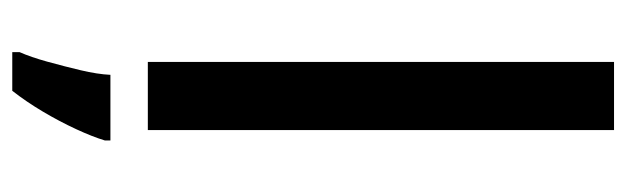

<svg xmlns="http://www.w3.org/2000/svg" viewBox="-374 -426 1021 313"><g transform="rotate(90 136.5 -269.5)"><path d="M192 0H81V-760H192ZM209 70Q203 90 190.5 117Q178 144 162 171Q146 198 128 221H65V209Q73 191 80.5 164Q88 137 94.5 109.5Q101 82 102 61H209Z"/></g></svg>

Font: Noto Sans Oriya Medium
Style: Regular
Weight: 500
Version: Version 2.003